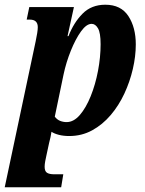

<svg xmlns="http://www.w3.org/2000/svg" viewBox="-56 -566 612 813"><path d="M-36 227 95 -391Q99 -410 101.5 -425.5Q104 -441 104 -451Q104 -483 70 -483H57L68 -536H257L230 -413H234Q256 -470 293.5 -508Q331 -546 390 -546Q456 -546 487.5 -498Q519 -450 519 -378Q519 -328 506.5 -274Q494 -220 470.5 -169.5Q447 -119 412.5 -78.5Q378 -38 334 -14Q290 10 237 10Q213 10 193.5 5Q174 0 162 -8Q159 13 152 39L141 90Q138 103 135.5 116.5Q133 130 133 140Q133 159 143 165.5Q153 172 174 172H212L203 227ZM226 -49Q256 -49 282 -79Q308 -109 328 -158.5Q348 -208 359 -266Q370 -324 370 -379Q370 -427 359 -446Q348 -465 332 -465Q310 -465 287 -433Q264 -401 244 -351.5Q224 -302 213 -250L176 -72Q186 -59 199 -54Q212 -49 226 -49Z"/></svg>

Font: Noto Serif ExtraCondensed ExtraBold
Style: Italic
Weight: 800
Width: 2
Italic angle: -12°
Designer: Monotype Design Team
Foundry: Monotype Imaging Inc.
Version: Version 2.013